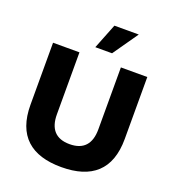

<svg xmlns="http://www.w3.org/2000/svg" viewBox="-157 -1010 1035 1141"><g transform="rotate(20 360.0 -439.0)"><path d="M360 10C551 10 658 -80 658 -276V-668H491V-276C491 -184 448 -135 360 -135C272 -135 229 -184 229 -276V-668H62V-276C62 -80 169 10 360 10ZM413 -729 524 -888H370L307 -729Z"/></g></svg>

Font: Gantari ExtraBold
Style: Regular
Weight: 800
Designer: Anugrah Pasau
Foundry: Lafontype
Version: Version 1.000